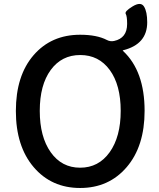

<svg xmlns="http://www.w3.org/2000/svg" viewBox="-20 -923 794 956"><path d="M379 -750Q462 -750 512 -724Q529 -715 548 -719Q613 -733 613 -804Q613 -842 606 -854Q599 -866 640 -891Q681 -916 697 -890.5Q713 -865 713 -812Q713 -703 594 -673Q589 -672 593 -669Q700 -569 700 -371Q700 -195 611 -91Q522 13 379 13Q236 13 147.5 -91Q59 -195 59 -370.5Q59 -546 147 -648Q235 -750 379 -750ZM232.5 -165Q287 -88 379 -88Q471 -88 526 -165Q581 -242 581 -371Q581 -500 526.5 -574.5Q472 -649 379.5 -649Q287 -649 232.5 -574.5Q178 -500 178 -371Q178 -242 232.5 -165Z"/></svg>

Font: Resource Han Rounded KR Medium
Style: Regular
Weight: 500
Designer: Cyano Hao (round all glyphs); Ryoko NISHIZUKA 西塚涼子 (kana, bopomofo & ideographs); Paul D. Hunt (Latin, Greek & Cyrillic)
Foundry: Cyano Hao
Version: 0.990